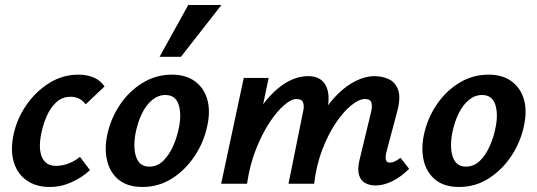

<svg xmlns="http://www.w3.org/2000/svg" viewBox="-20 -731 2138 764"><path d="M178 13Q124 13 87 -12.5Q50 -38 35.5 -84Q21 -130 33 -191Q46 -256 83.5 -311Q121 -366 175 -400Q229 -434 292 -434Q326 -434 353 -422.5Q380 -411 396 -387L321 -316Q308 -333 292.5 -339.5Q277 -346 261 -346Q228 -346 204 -324Q180 -302 165.5 -268Q151 -234 144 -199Q132 -138 147.5 -104.5Q163 -71 202 -71Q230 -71 255.5 -81.5Q281 -92 298 -107L338 -54Q307 -25 265 -6Q223 13 178 13Z M547 13Q489 13 454 -14.5Q419 -42 407 -88.5Q395 -135 406 -191Q419 -256 455.5 -311.5Q492 -367 546 -400.5Q600 -434 664 -434Q719 -434 755 -408Q791 -382 804.5 -336.5Q818 -291 805 -231Q792 -167 755.5 -111.5Q719 -56 665.5 -21.5Q612 13 547 13ZM574 -68Q606 -68 629.5 -91Q653 -114 669 -150Q685 -186 692 -224Q703 -278 690.5 -315.5Q678 -353 638 -353Q610 -353 586 -333.5Q562 -314 545 -279.5Q528 -245 519 -199Q509 -141 522.5 -104.5Q536 -68 574 -68ZM615 -505 729 -711H861L700 -505Z M1474 7Q1450 7 1432.5 -3Q1415 -13 1408.5 -35Q1402 -57 1410 -92L1457 -287Q1462 -307 1458 -322Q1454 -337 1432 -337Q1409 -337 1378.5 -312.5Q1348 -288 1317.5 -243.5Q1287 -199 1263 -137Q1239 -75 1230 0H1158Q1180 -108 1215 -188.5Q1250 -269 1293 -322Q1336 -375 1382 -401.5Q1428 -428 1470 -428Q1502 -428 1528 -415.5Q1554 -403 1564.5 -372.5Q1575 -342 1561 -289L1517 -124Q1513 -106 1515.5 -95Q1518 -84 1532 -84Q1540 -84 1549.5 -88Q1559 -92 1574 -103L1608 -59Q1574 -26 1540 -9.5Q1506 7 1474 7ZM860 0 950 -421H1049L961 0ZM898 0Q918 -97 950 -175.5Q982 -254 1023 -310.5Q1064 -367 1111 -397.5Q1158 -428 1207 -428Q1257 -428 1276.5 -390.5Q1296 -353 1281 -289L1213 0H1128L1186 -287Q1191 -307 1186.5 -322Q1182 -337 1159 -337Q1139 -337 1110.5 -312.5Q1082 -288 1052.5 -243.5Q1023 -199 998.5 -137Q974 -75 963 0Z M1807 13Q1749 13 1714 -14.5Q1679 -42 1667 -88.5Q1655 -135 1666 -191Q1679 -256 1715.5 -311.5Q1752 -367 1806 -400.5Q1860 -434 1924 -434Q1979 -434 2015 -408Q2051 -382 2064.5 -336.5Q2078 -291 2065 -231Q2052 -167 2015.5 -111.5Q1979 -56 1925.5 -21.5Q1872 13 1807 13ZM1834 -68Q1866 -68 1889.5 -91Q1913 -114 1929 -150Q1945 -186 1952 -224Q1963 -278 1950.5 -315.5Q1938 -353 1898 -353Q1870 -353 1846 -333.5Q1822 -314 1805 -279.5Q1788 -245 1779 -199Q1769 -141 1782.5 -104.5Q1796 -68 1834 -68Z"/></svg>

Font: Ysabeau
Style: Bold Italic
Weight: 700
Italic angle: -12°
Designer: Christian Thalmann (Catharsis Fonts)
Version: Version 2.002